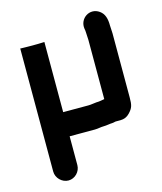

<svg xmlns="http://www.w3.org/2000/svg" viewBox="-109 -623 745 883"><g transform="rotate(-15 263.5 -182.0)"><path d="M50 -460V-85L165 -132V-465L136 -464C125 -464 50 -464 50 -460ZM165 121V-16H285C301 -16 313 -20 328 -20C342 -20 359 -24 370 -24C376 -25 382 -26 387 -27H410C427 -27 442 -33 454 -46C475 -68 478 -81 478 -118V-422C478 -436 476 -448 476 -460C476 -493 469 -517 448 -532C405 -563 351 -526 359 -476C360 -471 361 -465 361 -460C361 -448 363 -435 363 -422V-140C351 -138 339 -135 324 -135C310 -134 299 -131 285 -131H165V-460C165 -464 89 -464 78 -464C50 -464 50 -465 50 -465V121C50 152 77 179 108 179C139 179 165 152 165 121Z"/></g></svg>

Font: Electronic
Style: UltHv
Weight: 900
Version: Version 1.011